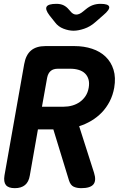

<svg xmlns="http://www.w3.org/2000/svg" viewBox="-20 -970 640 1000"><path d="M198.5 -414.2H311.3Q334.8 -414.2 356.3 -420.3Q377.8 -426.4 395.3 -438.6Q412.9 -450.9 425.3 -469.4Q437.7 -487.9 442 -513.1Q446.3 -538.6 440.8 -556.9Q435.4 -575.3 422.5 -587.7Q409.6 -600.1 389.9 -606Q370.2 -612 346.7 -612H280.9Q257.4 -612 243.8 -600.2Q230.2 -588.5 225.5 -565ZM177.6 -296.2 135.3 -56Q129.9 -22.5 110.3 -6.3Q90.6 10 57.1 10Q23.6 10 10.7 -6.3Q-2.1 -22.5 3.3 -56L106 -636Q114.4 -684 141.6 -707Q168.8 -730 216.8 -730H367.6Q417.4 -730 459.4 -716.1Q501.4 -702.3 530.1 -674.7Q558.7 -647.2 571.3 -606.7Q583.9 -566.3 574.9 -513.1Q567.9 -473.8 551.1 -441.5Q534.3 -409.2 510.4 -384.3Q486.4 -359.5 456.3 -341.4Q426.2 -323.4 392.3 -312.6L469.8 -70Q482.6 -29.5 466.6 -9.8Q450.5 10 403.3 10Q379.5 10 363.2 2.1Q347 -5.7 339.2 -30.5L257.8 -296.2ZM274.3 -950Q295.5 -950 311 -942.6Q326.4 -935.2 339.2 -919.7L346.8 -911.2Q359.9 -894.4 376.6 -894.1Q393.4 -893.7 413.2 -910.5L426.6 -921.4Q444.8 -936.6 463.4 -943.3Q482.1 -950 503.3 -950Q544.7 -950 548.6 -934.8Q552.5 -919.7 517.5 -890.4L475.4 -853.7Q449.7 -831 418.7 -820.5Q387.7 -810 363 -810Q338.3 -810 310.8 -820.5Q283.4 -831 266.5 -853.7L237.6 -890.1Q214.1 -921.1 223 -935.5Q231.9 -950 274.3 -950Z"/></svg>

Font: Maple Mono
Style: Italic
Weight: 400
Italic angle: -10°
Monospace: yes
Designer: subframe7536
Version: Version 7.300